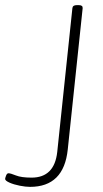

<svg xmlns="http://www.w3.org/2000/svg" viewBox="-22 -722 403 748"><path d="M95 6Q78 6 55 1.5Q32 -3 15 -10.5Q-2 -18 -2 -25Q-2 -28 1.5 -37.5Q5 -47 11 -47Q19 -47 40 -38.5Q61 -30 101 -30Q190 -30 201 -130L260 -690Q261 -702 277 -702H285Q301 -702 300 -690L242 -140Q227 6 95 6Z"/></svg>

Font: Asap Semi Condensed Semi Condensed Thin
Style: Italic
Weight: 100
Width: 4
Italic angle: -6°
Designer: Pablo Cosgaya
Foundry: Omnibus-Type
Version: Version 3.001; ttfautohint (v1.8.4.7-5d5b)